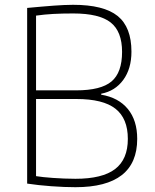

<svg xmlns="http://www.w3.org/2000/svg" viewBox="-20 -769 643 799"><path d="M294 10Q249 10 194 6Q139 2 93 -5V-736Q127 -739 154 -741.5Q181 -744 203.5 -745.5Q226 -747 245 -748Q264 -749 284 -749Q412 -749 469.5 -702.5Q527 -656 527 -554Q527 -483 493 -436.5Q459 -390 401 -379V-375Q473 -363 512 -315.5Q551 -268 551 -191Q551 10 294 10ZM294 -25Q406 -25 459 -65.5Q512 -106 512 -191Q512 -276 460.5 -316.5Q409 -357 298 -357H130V-36Q142 -34 160.5 -32Q179 -30 201 -28.5Q223 -27 247 -26Q271 -25 294 -25ZM297 -393Q400 -393 444 -430Q488 -467 488 -553Q488 -638 440.5 -675.5Q393 -713 285 -713Q238 -713 201.5 -711Q165 -709 130 -704V-393Z"/></svg>

Font: Encode Sans Narrow
Style: Thin
Weight: 250
Designer: Pablo Impallari, Andres Torresi
Foundry: Pablo Impallari, Andres Torresi
Version: Version 1.000; ttfautohint (v1.00) -l 8 -r 50 -G 200 -x 14 -